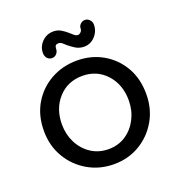

<svg xmlns="http://www.w3.org/2000/svg" viewBox="-107 -633 678 732"><g transform="rotate(-20 232.5 -267.5)"><path d="M234 10Q176 10 128.5 -17.5Q81 -45 53 -92.5Q25 -140 25 -200Q25 -263 53 -310Q81 -357 128.5 -383.5Q176 -410 234 -410Q292 -410 338.5 -383.5Q385 -357 412.5 -310Q440 -263 440 -200Q440 -140 412.5 -92.5Q385 -45 338.5 -17.5Q292 10 234 10ZM234 -51Q274 -51 304.5 -71.5Q335 -92 352 -126Q369 -160 369 -200Q369 -264 331 -306Q293 -348 234 -348Q174 -348 136 -306Q98 -264 98 -200Q98 -160 115 -126Q132 -92 163 -71.5Q194 -51 234 -51ZM280 -450Q261 -450 246 -459Q231 -468 217 -480Q209 -488 203.5 -492Q198 -496 191 -496Q176 -496 176 -480Q176 -468 168.5 -459.5Q161 -451 150 -451Q138 -451 130.5 -459.5Q123 -468 123 -481Q123 -507 142 -526Q161 -545 188 -545Q205 -545 218.5 -537Q232 -529 242 -520Q251 -512 258 -506Q265 -500 273 -500Q278 -500 284 -505.5Q290 -511 290 -519Q290 -530 298 -537.5Q306 -545 316 -545Q327 -545 335 -536.5Q343 -528 343 -517Q343 -490 324.5 -470Q306 -450 280 -450Z"/></g></svg>

Font: Dongle
Style: Regular
Weight: 400
Designer: Yanghee Ryu
Foundry: Yanghee Ryu
Version: Version 2.000